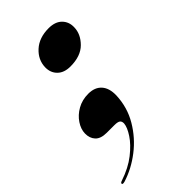

<svg xmlns="http://www.w3.org/2000/svg" viewBox="-219 -483 715 715"><g transform="rotate(-45 138.0 -125.5)"><path d="M70 0Q38.5 0 24.2 -15.5Q10 -31 10.5 -55.5Q11 -78 25.8 -100.2Q40.5 -122.5 66 -137Q91.5 -151.5 124 -151.5Q158 -151.5 176.2 -131.2Q194.5 -111 193.5 -73Q191 -12 161.2 38.2Q131.5 88.5 85.5 124Q39.5 159.5 -12 175.5Q-23.5 178.5 -25 174.5Q-26.5 169 -17 166Q34 149 68.2 122Q102.5 95 120.5 67.5Q138.5 40 140 21.5Q140.5 10 134 5Q127.5 0 110 0ZM149 -270Q116 -270 97.8 -288Q79.5 -306 80 -334.5Q81 -373 111.5 -400.8Q142 -428.5 192 -428.5Q226.5 -428.5 244.8 -410Q263 -391.5 262 -363.5Q261.5 -328.5 232.5 -299.2Q203.5 -270 149 -270Z"/></g></svg>

Font: Fraunces 144pt S000
Style: Bold Italic
Weight: 700
Italic angle: -16°
Version: Version 1.000; ttfautohint (v1.8.3)